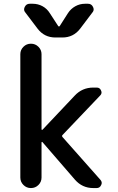

<svg xmlns="http://www.w3.org/2000/svg" viewBox="-20 -1001 614 1000"><path d="M283.2 -865.2Q284.2 -863.3 287.1 -863.3Q290 -863.3 291 -865.2L334 -932.6Q348.6 -955.1 372.1 -968.3Q395.5 -981.4 422.9 -981.4H438.5Q456.1 -981.4 463.9 -965.8Q467.8 -959 467.8 -952.1Q467.8 -943.4 460.9 -935.5L397.5 -851.6Q362.3 -805.7 304.7 -805.7H268.6Q210.9 -805.7 175.8 -851.6L112.3 -935.5Q105.5 -943.4 105.5 -952.1Q105.5 -959 109.4 -965.8Q117.2 -981.4 134.8 -981.4H150.4Q177.7 -981.4 201.2 -968.8Q224.6 -956.1 239.3 -932.6ZM196.3 -328.1Q196.3 -325.2 198.2 -324.7Q200.2 -324.2 201.2 -325.2L369.1 -502.9Q408.2 -544.9 465.8 -544.9H483.4Q500 -544.9 505.9 -530.3Q508.8 -524.4 508.8 -519.5Q508.8 -510.7 501 -502.9L305.7 -297.9Q300.8 -293 305.7 -287.1L502.9 -64.5Q509.8 -56.6 509.8 -47.9Q509.8 -43 506.8 -37.1Q500 -21.5 483.4 -21.5H465.8Q408.2 -21.5 370.1 -65.4L201.2 -260.7Q200.2 -262.7 198.2 -261.7Q196.3 -260.7 196.3 -259.8V-76.2Q196.3 -53.7 180.2 -37.6Q164.1 -21.5 141.1 -21.5Q118.2 -21.5 102.1 -37.6Q85.9 -53.7 85.9 -76.2V-718.8Q85.9 -741.2 102.1 -757.3Q118.2 -773.4 141.1 -773.4Q164.1 -773.4 180.2 -757.3Q196.3 -741.2 196.3 -718.8Z"/></svg>

Font: Gen Jyuu Gothic Medium
Style: Regular
Weight: 500
Designer: [Source Han Sans]
Ryoko NISHIZUKA  (kana & ideographs); Paul D. Hunt (Latin, Greek & Cyrillic); Wenlong ZHANG  (bopomofo
Version: Version 1.002.20150607